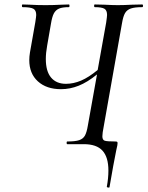

<svg xmlns="http://www.w3.org/2000/svg" viewBox="-20 -645 660 859"><path d="M281 -12Q317 -12 334.5 -18Q352 -24 360 -38.5Q368 -53 373 -83L414 -312Q371 -277 332 -261.5Q293 -246 253 -246Q188 -246 149.5 -281Q111 -316 111 -376Q111 -392 114 -410L138 -546Q142 -572 142 -578Q142 -599 129 -606Q116 -613 81 -613Q78 -613 78 -619Q78 -625 81 -625L114 -624Q146 -622 184 -622Q219 -622 255 -624Q268 -625 288 -625Q291 -625 291 -619Q291 -613 288 -613Q259 -613 244 -606.5Q229 -600 221 -585Q213 -570 208 -539L191 -441Q185 -408 185 -381Q185 -326 208.5 -298Q232 -270 275 -270Q309 -270 343 -284.5Q377 -299 417 -332L455 -544Q459 -572 459 -578Q459 -599 447 -606Q435 -613 404 -613Q401 -613 401 -619Q401 -625 404 -625L447 -624Q485 -622 507 -622Q533 -622 571 -624L616 -625Q620 -625 620 -619Q620 -613 616 -613Q583 -613 565.5 -607Q548 -601 539.5 -586.5Q531 -572 526 -542L444 -79Q438 -49 438 -35Q438 -19 448.5 -15.5Q459 -12 496 -12Q502 -12 504 -10.5Q506 -9 506 -5Q506 1 505 5Q505 6 500 28Q488 86 470 192Q470 195 463.5 194Q457 193 458 190Q465 152 465 118Q465 58 438.5 29Q412 0 355 0H281Q278 0 278 -6Q278 -12 281 -12Z"/></svg>

Font: CormorantInfant-MediumItalic
Style: Italic
Weight: 500
Italic angle: -10°
Designer: Christian Thalmann (Catharsis Fonts)
Foundry: Catharsis Fonts
Version: Version 3.303